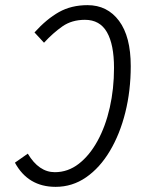

<svg xmlns="http://www.w3.org/2000/svg" viewBox="-20 -718 556 746"><path d="M488 -461Q488 -366 467 -281.5Q446 -197 407 -131.5Q368 -66 314.5 -29Q261 8 196 8Q89 8 38 -86L88 -121Q131 -49 193 -49Q244 -49 286 -81.5Q328 -114 359 -170.5Q390 -227 406.5 -300Q423 -373 423 -454Q423 -545 395.5 -593Q368 -641 310 -641Q259 -641 222.5 -615.5Q186 -590 151 -552L114 -592Q161 -644 209 -671Q257 -698 320 -698Q397 -698 442.5 -637Q488 -576 488 -461Z"/></svg>

Font: Radio Canada Condensed Light
Style: Italic
Weight: 300
Width: 3
Italic angle: -12°
Designer: Charles Daoud, Etienne Aubert Bonn, Alexandre Saumier Demers, Jacques Le Bailly
Foundry: Radio-Canada
Version: Version 2.104; ttfautohint (v1.8.4.7-5d5b);gftools[0.9.28.de